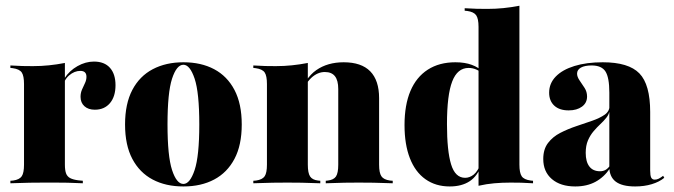

<svg xmlns="http://www.w3.org/2000/svg" viewBox="-20 -651 2394 682"><path d="M137.9 -2.4Q112.9 -2.4 85.9 -2Q58.9 -1.6 16.9 0V-8.9L26.6 -9.7Q49.2 -12.9 57.3 -25Q65.3 -37.1 65.3 -66.1V-209.7H210.5V-66.1Q210.5 -46.8 214.5 -35.5Q218.5 -24.2 229 -18.5Q239.5 -12.9 258.1 -10.5L274.2 -8.9V0Q242.7 -1.6 219.4 -2Q196 -2.4 176.6 -2.4Q157.3 -2.4 137.9 -2.4ZM65.3 -209.7V-352.4Q65.3 -381.5 57.3 -393.5Q49.2 -405.6 25 -408.9L16.9 -409.7V-418.5Q41.1 -416.9 59.7 -416.5Q78.2 -416.1 96.8 -416.1Q126.6 -416.1 154 -419Q181.5 -421.8 210.5 -427.4V-418.5V-209.7ZM316.9 -261.3Q293.5 -261.3 279.8 -273.8Q266.1 -286.3 266.1 -307.3Q266.1 -321 271.4 -333.1Q276.6 -345.2 281.9 -356Q287.1 -366.9 287.1 -378.2Q287.1 -399.2 265.3 -399.2Q254.8 -399.2 244.8 -395.2Q234.7 -391.1 225.4 -383.1Q216.1 -375 209.7 -362.9L208.9 -372.6Q226.6 -400 255.2 -416.1Q283.9 -432.3 313.7 -432.3Q350.8 -432.3 370.6 -410.1Q390.3 -387.9 390.3 -348.4Q390.3 -308.1 370.6 -284.7Q350.8 -261.3 316.9 -261.3Z M631.5 11.3Q568.5 11.3 522.2 -13.3Q475.8 -37.9 450 -86.7Q424.2 -135.5 424.2 -208.9Q424.2 -282.3 450 -331.5Q475.8 -380.6 522.6 -405.2Q569.4 -429.8 631.5 -429.8Q694.4 -429.8 740.7 -405.2Q787.1 -380.6 812.9 -331.5Q838.7 -282.3 838.7 -208.9Q838.7 -135.5 812.9 -86.7Q787.1 -37.9 740.7 -13.3Q694.4 11.3 631.5 11.3ZM631.5 2.4Q654.8 2.4 671.4 -47.2Q687.9 -96.8 687.9 -208.9Q687.9 -321.8 671.4 -371.4Q654.8 -421 631.5 -421Q607.3 -421 591.1 -371.4Q575 -321.8 575 -208.9Q575 -96.8 591.1 -47.2Q607.3 2.4 631.5 2.4Z M1000.8 -2.4Q975.8 -2.4 948.8 -2Q921.8 -1.6 879.8 0V-8.9L889.5 -9.7Q912.1 -12.9 920.2 -25Q928.2 -37.1 928.2 -66.1V-209.7H1073.4V-66.1Q1073.4 -36.3 1081.5 -24.2Q1089.5 -12.1 1109.7 -9.7L1117.7 -8.9V0Q1076.6 -1.6 1051.2 -2Q1025.8 -2.4 1000.8 -2.4ZM928.2 -209.7V-352.4Q928.2 -381.5 920.2 -393.5Q912.1 -405.6 887.9 -408.9L879.8 -409.7V-418.5Q904 -416.9 922.6 -416.5Q941.1 -416.1 959.7 -416.1Q989.5 -416.1 1016.9 -419Q1044.4 -421.8 1073.4 -427.4V-418.5V-209.7ZM1181.5 -209.7V-334.7Q1181.5 -365.3 1169.8 -380.2Q1158.1 -395.2 1133.9 -395.2Q1108.1 -395.2 1085.9 -374.6Q1063.7 -354 1045.2 -306.5L1041.9 -309.7Q1063.7 -374.2 1103.6 -402Q1143.5 -429.8 1200.8 -429.8Q1263.7 -429.8 1295.2 -397.6Q1326.6 -365.3 1326.6 -302.4V-209.7ZM1254 -2.4Q1229.8 -2.4 1203.6 -2Q1177.4 -1.6 1137.1 0V-8.9L1144.4 -9.7Q1165.3 -12.1 1173.4 -24.2Q1181.5 -36.3 1181.5 -66.1V-209.7H1326.6V-66.1Q1326.6 -37.1 1334.7 -25Q1342.7 -12.9 1365.3 -9.7L1375 -8.9V0Q1333.1 -1.6 1306.5 -2Q1279.8 -2.4 1254 -2.4Z M1577.4 11.3Q1527.4 11.3 1491.1 -14.5Q1454.8 -40.3 1435.9 -89.1Q1416.9 -137.9 1416.9 -206.5Q1416.9 -278.2 1437.9 -327.8Q1458.9 -377.4 1499.6 -403.6Q1540.3 -429.8 1597.6 -429.8Q1631.5 -429.8 1656 -420.6Q1680.6 -411.3 1693.5 -396.8L1692.7 -389.5Q1684.7 -398.4 1671.8 -404Q1658.9 -409.7 1644.4 -409.7Q1604.8 -409.7 1586.3 -361.7Q1567.7 -313.7 1567.7 -209.7Q1567.7 -115.3 1582.3 -67.3Q1596.8 -19.4 1632.3 -19.4Q1648.4 -19.4 1662.9 -31Q1677.4 -42.7 1688.7 -72.6L1690.3 -66.1Q1676.6 -25.8 1648.4 -7.3Q1620.2 11.3 1577.4 11.3ZM1679.8 0V-209.7H1825V-66.1Q1825 -37.1 1833.1 -25Q1841.1 -12.9 1865.3 -9.7L1873.4 -8.9V0Q1849.2 -1.6 1831 -2Q1812.9 -2.4 1793.5 -2.4Q1763.7 -2.4 1735.9 0Q1708.1 2.4 1679.8 8.9ZM1679.8 -209.7V-555.6Q1679.8 -584.7 1671.4 -596.8Q1662.9 -608.9 1639.5 -612.1L1630.6 -612.9V-621.8Q1654.8 -620.2 1673.4 -619.8Q1691.9 -619.4 1711.3 -619.4Q1740.3 -619.4 1768.1 -622.2Q1796 -625 1825 -630.6V-621.8V-209.7Z M2144.4 -209.7V-321.8Q2144.4 -375.8 2130.6 -397.2Q2116.9 -418.5 2081.5 -418.5Q2057.3 -418.5 2043.5 -410.9Q2029.8 -403.2 2029.8 -389.5Q2029.8 -378.2 2038.7 -365.3Q2047.6 -352.4 2056.5 -338.7Q2065.3 -325 2065.3 -308.1Q2065.3 -285.5 2047.2 -272.2Q2029 -258.9 2000 -258.9Q1966.9 -258.9 1948.8 -275.8Q1930.6 -292.7 1930.6 -321.8Q1930.6 -354.8 1954 -379Q1977.4 -403.2 2020.2 -416.5Q2062.9 -429.8 2121 -429.8Q2212.9 -429.8 2251.2 -390.3Q2289.5 -350.8 2289.5 -253.2V-209.7ZM2023.4 11.3Q1971 11.3 1940.3 -14.9Q1909.7 -41.1 1909.7 -86.3Q1909.7 -121 1926.6 -143.1Q1943.5 -165.3 1970.2 -179Q1996.8 -192.7 2027 -202.8Q2057.3 -212.9 2083.9 -222.2Q2110.5 -231.5 2127.8 -243.5Q2145.2 -255.6 2145.2 -275.8L2146 -260.5Q2143.5 -245.2 2134.3 -233.5Q2125 -221.8 2112.9 -210.5Q2100.8 -199.2 2088.7 -185.1Q2076.6 -171 2068.5 -152.4Q2060.5 -133.9 2060.5 -108.1Q2060.5 -76.6 2073.4 -59.7Q2086.3 -42.7 2111.3 -42.7Q2122.6 -42.7 2131 -47.6Q2139.5 -52.4 2146.8 -62.9V-53.2Q2125.8 -21.8 2095.2 -5.2Q2064.5 11.3 2023.4 11.3ZM2289.5 -45.2Q2289.5 -27.4 2293.1 -20.2Q2296.8 -12.9 2305.6 -12.9Q2312.9 -12.9 2320.2 -16.5Q2327.4 -20.2 2335.5 -26.6L2339.5 -19.4Q2321.8 -4.8 2295.2 3.2Q2268.5 11.3 2236.3 11.3Q2189.5 11.3 2166.9 -6Q2144.4 -23.4 2144.4 -58.1V-209.7H2289.5Z"/></svg>

Font: Playfair 144pt SemiCondensed Black
Style: Regular
Weight: 900
Width: 4
Designer: Claus Eggers Sørensen
Foundry: Claus Eggers Sørensen
Version: Version 2.203